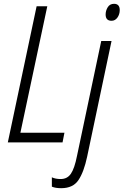

<svg xmlns="http://www.w3.org/2000/svg" viewBox="-20 -747 648 1007"><path d="M21 0 172 -714H228L87 -51H318L308 0ZM565 -638Q584 -638 596 -655Q608 -672 608 -694Q608 -727 578 -727Q556 -727 545 -709Q534 -691 534 -671Q534 -638 565 -638ZM301 240Q363 240 391.5 197.5Q420 155 437 75L565 -532H511L384 70Q371 136 352 164Q333 192 298 192Q271 192 252 183V232Q271 240 301 240Z"/></svg>

Font: Noto Sans Display SemiCondensed Light
Style: Italic
Weight: 300
Width: 4
Italic angle: -12°
Designer: Monotype Design Team
Foundry: Monotype Imaging Inc.
Version: Version 1.900